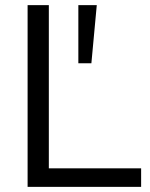

<svg xmlns="http://www.w3.org/2000/svg" viewBox="-20 -725 583 745"><path d="M87.1 0V-705H169.5V-71.9H527.6V0ZM284 -479.6V-705H355.5L334.6 -479.6Z"/></svg>

Font: Nunito Sans 12pt ExtraLight
Style: Regular
Weight: 200
Designer: Vernon Adams
Foundry: Vernon Adams
Version: Version 3.101;gftools[0.9.27]